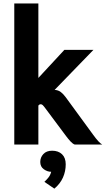

<svg xmlns="http://www.w3.org/2000/svg" viewBox="-20 -840 616 1116"><path d="M63 0V-820H203V-387L354 -550H523L297.5 -317.5Q318 -316.5 332.8 -305.5Q347.5 -294.5 361.5 -275.5L520.5 -58Q555.5 -9.5 574 0H414Q403.5 -3.5 390.5 -17.2Q377.5 -31 364.5 -48.5L247 -206Q233 -225 227.8 -229.5Q222.5 -234 217 -234Q212 -234 208.2 -231.5Q204.5 -229 203 -226.5V0ZM296 256.5 238 217Q250 206 261.2 192.2Q272.5 178.5 277.5 158.5Q255.5 158.5 234.8 143.8Q214 129 214 101.5Q214 75 232 55.5Q250 36 283 36Q319 36 340.5 56.5Q362 77 362 115Q362 156 345.8 192.2Q329.5 228.5 296 256.5Z"/></svg>

Font: Junction
Style: Bold
Weight: 700
Designer: Caroline Hadilaksono
Foundry: Caroline Hadilaksono, Tyler Finck, The League of Moveable Type
Version: Version 2.000; ttfautohint (v1.8.3)